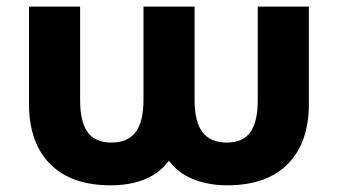

<svg xmlns="http://www.w3.org/2000/svg" viewBox="-20 -558 1031 586"><path d="M318.1 7.6Q197.2 7.6 132.9 -57.5Q68.5 -122.6 68.5 -240.8V-537.9H224.5V-252.8Q224.5 -186.1 247.5 -154.5Q270.4 -122.9 320.1 -122.9Q369.6 -122.9 393.8 -154.5Q417.9 -186.1 417.9 -252.8V-537.9H573.9V-252.8Q573.9 -186.1 598.1 -154.5Q622.2 -122.9 671.7 -122.9Q721.4 -122.9 744.1 -154.5Q766.7 -186.1 766.7 -252.8V-537.9H922.7V-240.8Q922.7 -122.6 858.4 -57.5Q794.1 7.6 673.1 7.6Q601.9 7.6 548.1 -21.3Q494.2 -50.2 463.8 -124.6H527Q498.3 -53.2 446.1 -22.8Q393.9 7.6 318.1 7.6Z"/></svg>

Font: Montserrat Alternates Thin
Style: Regular
Weight: 100
Designer: Julieta Ulanovsky
Foundry: Julieta Ulanovsky
Version: Version 9.000